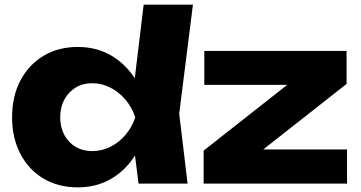

<svg xmlns="http://www.w3.org/2000/svg" viewBox="-20 -790 1552 826"><path d="M576 0 549 -214 584 -284 550 -372 598 -770H810L751 -301L787 0ZM620 -285Q606 -195 564.5 -127Q523 -59 459.5 -21.5Q396 16 315 16Q231 16 167.5 -21.5Q104 -59 68 -127.5Q32 -196 32 -285Q32 -376 68 -444Q104 -512 167.5 -550Q231 -588 315 -588Q396 -588 459.5 -550.5Q523 -513 565 -445.5Q607 -378 620 -285ZM239 -285Q239 -243 256.5 -210Q274 -177 305 -158.5Q336 -140 376 -140Q418 -140 455 -158.5Q492 -177 520 -210Q548 -243 562 -285Q548 -328 520 -361Q492 -394 455 -413Q418 -432 376 -432Q336 -432 305 -413Q274 -394 256.5 -361Q239 -328 239 -285ZM856 0V-142L1250 -452L1394 -425H859V-571H1471V-429L1078 -120L956 -147H1473V0Z"/></svg>

Font: Unbounded
Style: Bold
Weight: 700
Designer: Luke Prowse, Jean-Baptiste Morizot, Fátima Lázaro, Florian Runge
Foundry: NaN
Version: Version 1.700